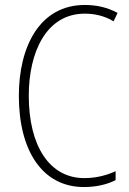

<svg xmlns="http://www.w3.org/2000/svg" viewBox="-20 -744 520 774"><path d="M322 -689C359 -689 400 -681 438 -658L454 -692C413 -714 370 -724 322 -724C140 -724 56 -556 56 -358C56 -132 154 10 318 10C369 10 414 -1 446 -18V-54C416 -40 373 -26 320 -26C178 -26 96 -158 96 -358C96 -533 166 -689 322 -689Z"/></svg>

Font: Noto Sans Sinhala UI Condensed ExtraLight
Style: Regular
Weight: 200
Width: 3
Designer: Jelle Bosma - Monotype Design Team
Foundry: Monotype Imaging Inc.
Version: Version 2.006